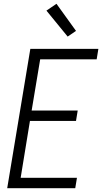

<svg xmlns="http://www.w3.org/2000/svg" viewBox="-20 -993 540 1013"><path d="M18 0 140 -735H499L490 -680H192L147 -410H390L381 -355H138L89 -55H386L377 0ZM337 -800 225 -937 278 -973 381 -830Z"/></svg>

Font: Iosevka Curly Light Oblique
Style: Regular
Weight: 300
Italic angle: -9°
Monospace: yes
Designer: Belleve Invis
Foundry: Belleve Invis
Version: Version 11.1.0; ttfautohint (v1.8.3)